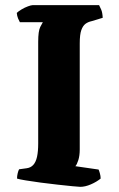

<svg xmlns="http://www.w3.org/2000/svg" viewBox="-20 -724 463 744"><path d="M291 0Q284 0 260 -2.5Q236 -5 203 -8.5Q170 -12 137 -16.5Q104 -21 79.5 -25Q55 -29 46 -32Q46 -42 48.5 -52.5Q51 -63 54 -68L83 -72Q99 -74 109 -85Q119 -96 123.5 -116.5Q128 -137 128 -168V-562Q128 -604 136 -619.5Q144 -635 146 -638H57Q54 -643 50 -652.5Q46 -662 45 -674Q51 -680 63.5 -687.5Q76 -695 88.5 -699.5Q101 -704 106 -704H364Q367 -698 372 -687Q377 -676 378 -655L335 -642Q321 -639 311 -631.5Q301 -624 295 -607Q289 -590 289 -556V-145Q289 -121 283.5 -103.5Q278 -86 272 -80L362 -67Q364 -63 367 -52.5Q370 -42 370 -32Q354 -19 332 -9.5Q310 0 291 0Z"/></svg>

Font: Texturina Medium 12pt ExtraBold
Style: Regular
Weight: 800
Version: Version 1.002